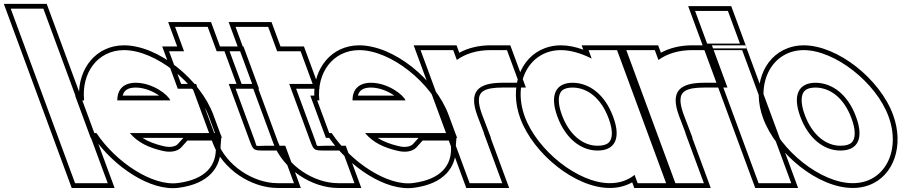

<svg xmlns="http://www.w3.org/2000/svg" viewBox="-352 -889 4742 1000"><path d="M-264.9 -759 -296.2 -844H-126.2L-94.9 -759L177.6 -20L209 65H39L7.6 -20ZM-332.1 -869 21.5 90H244.8L-108.8 -869Z M259 -366H535C524.7 -394 445.5 -457 356.1 -458C293.4 -458 258.9 -425.5 259 -366ZM150.5 -196H137.7L106.4 -281L75 -366H86.2C71.1 -509.5 156.2 -627.2 293.4 -628C458.4 -628 671.1 -458 736.4 -281L767.7 -196H682.7H324.3C367.2 -144.9 424.9 -119.9 491.6 -104H492.6C533.7 -93 571.1 -100 590.7 -120L624.1 -157H774.1L771.8 -128C778.3 -29 720.6 45 576.6 64C441.5 83.4 248.3 -47.4 150.5 -196ZM286.9 -391C294.2 -417.8 313 -433 356 -433C401.7 -432.5 446.9 -412.3 477.2 -391ZM799.5 -182 759.8 -289.6C691.3 -475.6 472.8 -653 293.3 -653C147.6 -652.1 56.4 -532.2 59.6 -391H39.2L120.3 -171H137.2C240.7 -21.9 432.6 109.9 580 88.8C731.8 68.7 803.1 -15.1 796.9 -127.8L800.3 -171H803.6L800.9 -178.3L801.2 -182ZM603.1 -171 572.6 -137.2C561.9 -126.6 534.5 -118.7 499.1 -128.1L495.9 -129H494.6C454.7 -138.7 418.5 -152.4 390 -171Z M839.3 -452 949.9 -152C968.3 -105 968.3 -105 1031.3 -105H1116.3L1179 65H1094C967 65 827 -27 780.3 -151L779.9 -152L669.3 -452H591.3L528.6 -622H606.6L591.1 -664L559.8 -749H729.8L761.1 -664L776.6 -622H813.6H898.6L961.3 -452H876.3ZM875.2 -427H997.2L916 -647H794L747.2 -774H523.9L570.8 -647H492.8L573.9 -427H651.9L756.9 -142.3C807.7 -7.4 956.2 90 1094 90H1214.8L1133.7 -130H1031.3C969.6 -130 989.6 -119 973.3 -160.9Z M1154.3 -452 1264.9 -152C1283.3 -105 1283.3 -105 1346.3 -105H1431.3L1494 65H1409C1282 65 1142 -27 1095.3 -151L1094.9 -152L984.3 -452H906.3L843.6 -622H921.6L906.1 -664L874.8 -749H1044.8L1076.1 -664L1091.6 -622H1128.6H1213.6L1276.3 -452H1191.3ZM1190.2 -427H1312.2L1231 -647H1109L1062.2 -774H838.9L885.8 -647H807.8L888.9 -427H966.9L1071.9 -142.3C1122.7 -7.4 1271.2 90 1409 90H1529.8L1448.7 -130H1346.3C1284.6 -130 1304.6 -119 1288.3 -160.9Z M1484 -366H1760C1749.7 -394 1670.5 -457 1581.1 -458C1518.4 -458 1483.9 -425.5 1484 -366ZM1375.5 -196H1362.7L1331.4 -281L1300 -366H1311.2C1296.1 -509.5 1381.2 -627.2 1518.4 -628C1683.4 -628 1896.1 -458 1961.4 -281L1992.7 -196H1907.7H1549.3C1592.2 -144.9 1649.9 -119.9 1716.6 -104H1717.6C1758.7 -93 1796.1 -100 1815.7 -120L1849.1 -157H1999.1L1996.8 -128C2003.3 -29 1945.6 45 1801.6 64C1666.5 83.4 1473.3 -47.4 1375.5 -196ZM1511.9 -391C1519.2 -417.8 1538 -433 1581 -433C1626.7 -432.5 1671.9 -412.3 1702.2 -391ZM2024.5 -182 1984.8 -289.6C1916.3 -475.6 1697.8 -653 1518.3 -653C1372.6 -652.1 1281.4 -532.2 1284.6 -391H1264.2L1345.3 -171H1362.2C1465.7 -21.9 1657.6 109.9 1805 88.8C1956.8 68.7 2028.1 -15.1 2021.9 -127.8L2025.3 -171H2028.6L2025.9 -178.3L2026.2 -182ZM1828.1 -171 1797.6 -137.2C1786.9 -126.6 1759.5 -118.7 1724.1 -128.1L1720.9 -129H1719.6C1679.7 -138.7 1643.5 -152.4 1615 -171Z M2027.4 -576.6C2072.7 -609.8 2133.5 -628 2203.4 -628H2288.4L2351.1 -458H2266.1C2134.2 -458 2089.6 -410.5 2133.4 -288.9L2135.6 -283L2168.3 -197H2167.3L2232.6 -20L2264 65H2094L2062.6 -20L1966.4 -281C1965.9 -282.2 1965.5 -283.4 1965 -284.6L1869.8 -543L1838.4 -628H2008.4ZM2040.1 -614.3 2025.8 -653H1802.5L1941.6 -276C1942 -274.8 1942.5 -273.5 1942.9 -272.4L2076.5 90H2299.8L2203.2 -172H2204.6L2159 -291.8L2156.9 -297.5C2146.8 -325.7 2142.2 -348.8 2142.1 -366C2142 -410.1 2168.6 -433 2266.1 -433H2387L2305.8 -653H2203.4C2141.8 -653 2084.9 -639.1 2040.1 -614.3Z M2381.4 -281C2315.7 -459 2404.8 -627 2568.4 -628C2619.4 -628 2675.2 -611.6 2729.7 -583.8L2713.4 -628H2883.4L2914.8 -543L3010.1 -284.5L3011.4 -281L3107.6 -20L3139 65H2969L2953.1 21.9C2919.2 49.3 2875.5 65.3 2824 65C2659 65 2446.3 -105 2381.4 -281ZM2551.4 -281C2592.7 -169 2673.6 -104 2761.3 -105C2848.7 -105 2882.9 -165.8 2843.5 -275.2L2841.4 -281C2799.7 -394 2720.5 -457 2631.1 -458C2542.1 -458 2509.7 -394 2551.4 -281ZM2357.9 -272.3C2426.1 -87.4 2644.7 90 2823.9 90C2867.7 90.3 2908.2 79.1 2940.7 60.6L2951.5 90H3174.8L2900.8 -653H2677.5L2685.9 -630.3C2645.6 -645 2607 -653 2568.3 -653C2539.3 -652.8 2512.3 -647.9 2487.5 -638.9C2355.2 -590.5 2299.5 -430.9 2357.9 -272.3ZM2574.8 -289.7C2563.4 -320.5 2558.4 -346.5 2558.4 -366.7C2558.3 -412.3 2578.8 -433 2631 -433C2707.2 -432.1 2778.7 -378.8 2817.9 -272.3L2820 -266.6C2830.1 -238.6 2834.6 -214.6 2834.7 -195.9C2834.9 -150.7 2814.3 -130 2761.1 -130C2686.9 -129.2 2613.8 -184.1 2574.8 -289.7Z M3077.4 -576.6C3122.7 -609.8 3183.5 -628 3253.4 -628H3338.4L3401.1 -458H3316.1C3184.2 -458 3139.6 -410.5 3183.4 -288.9L3185.6 -283L3218.3 -197H3217.3L3282.6 -20L3314 65H3144L3112.6 -20L3016.4 -281C3015.9 -282.2 3015.5 -283.4 3015 -284.6L2919.8 -543L2888.4 -628H3058.4ZM3090.1 -614.3 3075.8 -653H2852.5L2991.6 -276C2992 -274.8 2992.5 -273.5 2992.9 -272.4L3126.5 90H3349.8L3253.2 -172H3254.6L3209 -291.8L3206.9 -297.5C3196.8 -325.7 3192.2 -348.8 3192.1 -366C3192 -410.1 3218.6 -433 3316.1 -433H3437L3355.8 -653H3253.4C3191.8 -653 3134.9 -639.1 3090.1 -614.3Z M3415.9 -662H3416.9H3501.9L3439.2 -832H3354.2H3353.2H3268.2L3330.9 -662ZM3374.8 -543 3343.4 -628H3513.4L3544.8 -543L3737.6 -20L3769 65H3599L3567.6 -20ZM3313.4 -637 3232.3 -857H3456.6L3537.7 -637ZM3307.5 -653 3581.5 90H3804.8L3530.8 -653Z M3646 -282C3580.7 -459 3669.8 -627 3833.4 -628C3998.4 -628 4212.5 -457 4276 -282C4341.3 -105 4256.3 66 4089 65C3924 65 3711.3 -105 3646 -282ZM3816 -282C3857.7 -169 3938.6 -104 4026.3 -105C4115.3 -105 4149 -168 4106 -282C4064.7 -394 3985.5 -457 3896.1 -458C3807.1 -458 3774.7 -394 3816 -282ZM3622.5 -273.3C3691.1 -87.4 3909.7 90 4088.9 90C4118.9 90.2 4147.3 85.2 4172.9 75.8C4305.7 27.1 4357.2 -134.2 4299.5 -290.6C4232.7 -474.7 4012.8 -653 3833.3 -653C3804.2 -652.8 3777.2 -647.9 3752.3 -638.8C3620.2 -590.5 3564.4 -431.1 3622.5 -273.3ZM3839.5 -290.7C3828.3 -321 3823.3 -346.6 3823.2 -366.5C3823.1 -412.1 3843.6 -433 3896 -433C3972.2 -432.1 4043.7 -378.8 4082.6 -273.3C4094.5 -241.8 4099.6 -215.8 4099.6 -195.5C4099.6 -150.5 4079.1 -130 4026.1 -130C3952 -129.2 3878.8 -184 3839.5 -290.7Z"/></svg>

Font: Nordica Plus
Style: NordicaClassicBkOpOblOl
Weight: 900
Version: Version 1.01